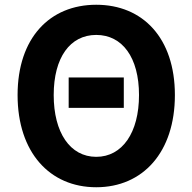

<svg xmlns="http://www.w3.org/2000/svg" viewBox="-20 -774 810 808"><path d="M269 -320H501V-448H269ZM385 14C581 14 716 -133 716 -374C716 -614 581 -754 385 -754C189 -754 54 -614 54 -374C54 -133 189 14 385 14ZM385 -114C275 -114 206 -216 206 -374C206 -532 275 -627 385 -627C495 -627 565 -532 565 -374C565 -216 495 -114 385 -114Z"/></svg>

Font: Source Han Sans KR
Style: Bold
Weight: 700
Designer: Ryoko NISHIZUKA 西塚涼子 (kana, bopomofo & ideographs); Paul D. Hunt (Latin, Greek & Cyrillic); Sandoll Communications 산돌커뮤니
Foundry: Adobe
Version: Version 2.004;hotconv 1.0.118;makeotfexe 2.5.65603